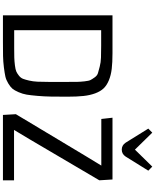

<svg xmlns="http://www.w3.org/2000/svg" viewBox="102 -1134 1032 1275"><g transform="rotate(90 617.5 -496.0)"><path d="M81.1 0ZM621.6 -427.7Q621.6 -360.8 620.8 -317.6Q620.1 -274.4 616.2 -229.2Q612.3 -184.1 607.9 -157.7Q603.5 -131.3 591.6 -103.8Q579.6 -76.2 568.1 -62.7Q556.6 -49.3 533.2 -35.2Q509.8 -21 487.3 -16.1Q464.8 -11.2 426.5 -6.3Q388.2 -1.5 351.3 -0.7Q314.5 0 257.8 0H81.1V-727.5H333Q394.5 -727.5 437 -722.4Q479.5 -717.3 512.9 -703.4Q546.4 -689.5 566.4 -668.5Q586.4 -647.5 599.4 -612.5Q612.3 -577.6 616.9 -534.2Q621.6 -490.7 621.6 -427.7ZM523.4 -426.3Q523.4 -471.2 523.2 -491Q522.9 -510.7 519.8 -540.5Q516.6 -570.3 511 -581.3Q505.4 -592.3 493.2 -609.4Q481 -626.5 464.6 -631.1Q448.2 -635.7 421.6 -642.8Q395 -649.9 362.3 -651.1Q329.6 -652.3 282.7 -652.3H180.2V-74.7H297.4Q339.4 -74.7 362.8 -75.4Q386.2 -76.2 413.6 -79.6Q440.9 -83 453.9 -88.6Q466.8 -94.2 481.9 -106.2Q497.1 -118.2 502.9 -133.5Q508.8 -148.9 514.6 -174.1Q520.5 -199.2 522 -229.5Q523.4 -259.8 523.4 -302.7ZM737.8 0ZM1176.8 0H742.7L737.8 -85.9L1016.6 -550.8L1079.1 -653.3H769.5L761.2 -727.5H1171.4L1176.8 -640.1L903.8 -176.3L842.3 -73.7H1176.8ZM860.4 -991.7 973.1 -876.5 1085.9 -991.7 1112.8 -965.3 1019 -814.5Q1002 -789.1 973.1 -789.1Q944.3 -789.1 927.2 -814.5L833.5 -965.3Z"/></g></svg>

Font: Coda
Style: Regular
Weight: 400
Designer: vernon adams
Foundry: vernon adams
Version: Version 2.001; ttfautohint (v0.8) -r 50 -G 200 -x